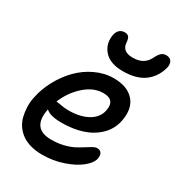

<svg xmlns="http://www.w3.org/2000/svg" viewBox="-200 -973 1031 1115"><g transform="rotate(30 315.0 -415.5)"><path d="M414.1 -639.2Q332 -639.2 292.2 -680.2Q252.4 -721.2 257.8 -779.8Q260.7 -811 275.4 -825.9Q290 -840.8 312 -840.8Q331.1 -840.8 339.8 -830.1Q348.6 -819.3 350.1 -793Q354.5 -735.8 424.8 -735.8Q498.5 -735.8 527.8 -793Q542 -822.3 555.2 -834.2Q568.4 -846.2 586.9 -846.2Q614.3 -846.2 624.5 -827.4Q634.8 -808.6 626 -779.8Q606.9 -713.9 554.7 -676.5Q502.4 -639.2 414.1 -639.2ZM251 15.1Q208.5 15.1 173.3 5.4Q138.2 -4.4 113.8 -21.7Q89.4 -39.1 72 -63.7Q54.7 -88.4 47.1 -117.9Q39.6 -147.5 38.1 -181.4Q36.6 -215.3 44.9 -252Q57.1 -312.5 88.6 -370.8Q120.1 -429.2 164.8 -475.3Q209.5 -521.5 269 -549.8Q328.6 -578.1 391.1 -578.1Q481.9 -578.1 526.9 -527.6Q571.8 -477.1 554.2 -388.2Q542 -326.7 497.8 -283.9Q453.6 -241.2 392.1 -221.7Q330.6 -202.1 255.9 -202.1Q176.8 -202.1 148.9 -230V-229Q120.1 -86.9 252.9 -86.9Q296.9 -86.9 335 -96.4Q373 -106 398.2 -119.4Q423.3 -132.8 443.6 -146Q463.9 -159.2 480.7 -168.7Q497.6 -178.2 509.8 -178.2Q529.8 -178.2 538.6 -164.8Q547.4 -151.4 543 -127Q536.1 -95.2 495.8 -62.5Q455.6 -29.8 388.9 -7.3Q322.3 15.1 251 15.1ZM171.9 -293.9Q178.2 -293.9 204.1 -289.1Q230 -284.2 252.9 -284.2Q332.5 -284.2 384.3 -313.7Q436 -343.3 445.8 -395Q461.4 -473.1 380.9 -473.1Q316.9 -473.1 258.5 -421.6Q200.2 -370.1 168.9 -293.9Z"/></g></svg>

Font: Shantell Sans Irregular Bouncy
Style: Italic
Weight: 500
Italic angle: -11.31°
Designer: Stephen Nixon, Anya Danilova, Shantell Martin
Foundry: Arrow Type
Version: Version 1.006;[9816181b4]